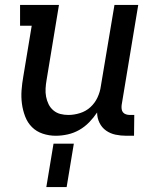

<svg xmlns="http://www.w3.org/2000/svg" viewBox="-20 -540 640 775"><path d="M205 8Q178 8 152.5 -0.5Q127 -9 109 -27Q91 -45 81.5 -70Q72 -95 68.5 -121.5Q65 -148 67 -175.5Q69 -203 74 -231L108 -436H61V-520H218L168 -217Q165 -200 164 -183Q163 -166 166 -150Q169 -134 176 -119.5Q183 -105 195.5 -94.5Q208 -84 223.5 -80Q239 -76 256 -76Q279 -76 303 -83.5Q327 -91 345 -107.5Q363 -124 373.5 -146.5Q384 -169 387 -192L442 -520H538L471 -116Q470 -108 471 -100Q472 -92 476.5 -86.5Q481 -81 488.5 -78.5Q496 -76 504 -76H522L521 8H490Q467 8 446 3.5Q425 -1 408 -13Q391 -25 381.5 -44.5Q372 -64 372 -86Q358 -65 340 -46.5Q322 -28 300 -15.5Q278 -3 253.5 2.5Q229 8 205 8ZM167 215 196 40H278L249 215Z"/></svg>

Font: Iosevka Etoile Medium
Style: Italic
Weight: 500
Italic angle: -9°
Designer: Belleve Invis
Foundry: Belleve Invis
Version: Version 22.1.2; ttfautohint (v1.8.4)